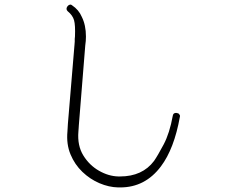

<svg xmlns="http://www.w3.org/2000/svg" viewBox="-20 -805 1040 840"><path d="M506 15Q615 15 684 -77Q742 -154 767 -294Q769 -300 764 -305Q761 -310 755 -310L752 -311Q751 -311 751 -311Q751 -311 750 -311Q738 -311 736 -299Q722 -222 696 -173Q670 -124 654 -101Q603 -33 505 -33Q504 -33 502 -33Q500 -33 498 -33Q455 -34 413 -58Q371 -82 344.5 -125Q318 -168 323 -229Q324 -236 324 -243Q324 -250 325 -258L353 -606Q356 -626 356 -645Q356 -695 338 -731Q325 -762 295 -782Q292 -785 287 -785Q286 -785 285.5 -784.5Q285 -784 284 -784Q278 -782 275 -777L273 -774Q268 -764 276 -756Q298 -738 304 -716.5Q310 -695 308 -645L307 -635Q307 -629 307 -623Q307 -617 306 -610L277 -263Q276 -254 276 -245.5Q276 -237 275 -229Q270 -174 288.5 -129.5Q307 -85 340.5 -53Q374 -21 415 -3.5Q456 14 497 15Q499 15 501 15Q503 15 505 15Z"/></svg>

Font: Kokoro
Style: Regular
Weight: 400
Version: Version 1.00